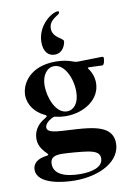

<svg xmlns="http://www.w3.org/2000/svg" viewBox="-99 -773 710 1042"><g transform="rotate(-10 256.0 -251.5)"><path d="M228.3 208.8C369.3 208.8 482.2 145.6 482.2 47.6C482.2 8.5 464.5 -20.2 427.6 -37.3C384.6 -58.2 318.2 -62.9 226.2 -67.5C154.1 -70.7 123.9 -78.1 123.9 -101.2C123.9 -129.3 168 -151.3 177.6 -151.6C183.6 -152 203.5 -143.8 240.4 -143.8C342 -143.8 432.2 -203.1 432.2 -293.7C432.2 -322.4 422.6 -350.9 405.2 -374.6C400.2 -381 401.3 -383.2 409.4 -383.2C449.6 -382.1 475.1 -380.7 481.9 -380.7C494 -380.7 497.2 -411.6 497.2 -418.3C497.2 -424 495 -426.8 487.2 -426.8C481.2 -426.8 461.3 -426.5 353.3 -424C345.2 -424.4 339.5 -425.4 331.7 -428.3C304.3 -439.3 272 -445.3 235.1 -445.3C94.8 -445.3 41.5 -357.6 41.5 -293.3C41.5 -240.8 77.1 -194.2 127.1 -171.2C134.2 -168 137.1 -165.1 137.1 -162.3C137.1 -159.1 133.2 -156.2 125.4 -151.6C74.2 -122.9 60.7 -82.4 60.7 -49.7C60.7 -23.8 69.6 3.2 102.3 35.2C104.8 37.6 109 42.6 109 45.5C109 51.1 90.6 48.7 66.8 57.2C39.4 67.1 21.7 85.6 21.7 113.6C21.7 192.8 159.4 208.8 228.3 208.8ZM118.3 98.7C118.3 60.4 146.7 54 182.5 54C205.6 54 289.8 60 324.6 66.1C370 73.9 388.5 87.4 388.5 114.3C388.5 165.1 322.4 179.3 263.8 179.3C175.8 179.3 118.3 153.8 118.3 98.7ZM154.5 -326C154.5 -384.9 184.7 -422.2 223.4 -422.2C281.6 -422.2 318.2 -338.1 318.2 -266C318.2 -201 287.6 -168.3 251.1 -168.3C187.5 -168.3 154.5 -263.5 154.5 -326ZM178.3 -560.7C178.3 -513.5 200.3 -483 238.6 -483C287.3 -483 300.4 -534.4 300.4 -546.9C300.4 -562.9 241.1 -575.6 241.5 -626.1C241.1 -666.2 277 -682.2 296.2 -696.4C299.7 -699.2 301.1 -702.1 301.1 -704.9C301.1 -708.8 300.4 -712 295.1 -712C259.9 -712 178.3 -652.7 178.3 -560.7Z"/></g></svg>

Font: Margiela Serif Semibold
Style: Regular
Weight: 600
Designer: Andreas Faust, Stefan Endress
Version: Version 1.002;FEAKit 1.0